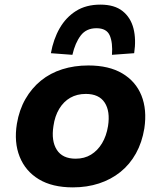

<svg xmlns="http://www.w3.org/2000/svg" viewBox="-20 -799 697 830"><path d="M295 11Q206 11 148 -24Q90 -59 65 -121.5Q40 -184 53 -264Q63 -324 90 -371Q117 -418 157 -450.5Q197 -483 249 -499.5Q301 -516 362 -516Q451 -516 509 -481.5Q567 -447 591.5 -386Q616 -325 604 -244Q594 -183 567.5 -135.5Q541 -88 500.5 -55.5Q460 -23 408 -6Q356 11 295 11ZM307 -113Q345 -113 373.5 -130.5Q402 -148 421 -179.5Q440 -211 447 -254Q457 -318 432.5 -355.5Q408 -393 351 -393Q313 -393 284 -376.5Q255 -360 236 -328.5Q217 -297 211 -254Q201 -190 225.5 -151.5Q250 -113 307 -113ZM293 -562 200 -569Q211 -630 238 -677Q265 -724 308.5 -751.5Q352 -779 414 -779Q475 -779 510 -751Q545 -723 557 -676Q569 -629 560 -569L464 -562Q468 -614 454.5 -645.5Q441 -677 397 -677Q353 -677 329 -645.5Q305 -614 293 -562Z"/></svg>

Font: Nunito Sans 6pt ExtraBold
Style: Italic
Weight: 800
Italic angle: -9°
Version: Version 3.101;gftools[0.9.27]